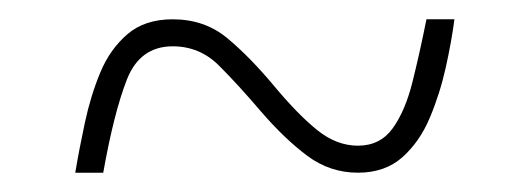

<svg xmlns="http://www.w3.org/2000/svg" viewBox="-20 -456 550 199"><path d="M58 -277Q62 -301 68 -329Q74 -357 84 -381Q94 -405 112 -420.5Q130 -436 159 -436Q192 -436 215.5 -416.5Q239 -397 264 -367Q289 -337 309 -321Q329 -305 351 -305Q374 -305 387 -323Q400 -341 407.5 -371Q415 -401 422 -436H451Q448 -413 442 -386Q436 -359 425.5 -334Q415 -309 397 -293Q379 -277 351 -277Q322 -277 298.5 -294.5Q275 -312 250 -341Q227 -368 207 -388Q187 -408 159 -408Q125 -408 111.5 -373.5Q98 -339 87 -277Z"/></svg>

Font: Noto Serif Bengali SemiCondensed Thin
Style: Regular
Weight: 100
Width: 4
Designer: Juan Bruce, Universal Thirst, Indian Type Foundry and the Monotype Design Team.
Foundry: Monotype Imaging Inc.
Version: Version 2.003; ttfautohint (v1.8.4.7-5d5b)